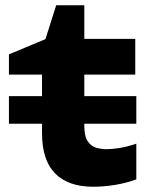

<svg xmlns="http://www.w3.org/2000/svg" viewBox="-20 -701 570 731"><path d="M14 -230V-335H140V-417H14V-494L153 -552L194 -681H301V-553H495V-417H301V-335H499V-230H301V-222Q301 -182 314 -163Q327 -144 346.5 -138.5Q366 -133 385 -133Q407 -133 435 -137.5Q463 -142 499 -154V-18Q461 -4 418 3Q375 10 335 10Q240 10 190 -40.5Q140 -91 140 -194V-230Z"/></svg>

Font: Noto Sans Mono Condensed Black
Style: Regular
Weight: 900
Width: 3
Designer: Monotype Design Team
Foundry: Monotype Imaging Inc.
Version: Version 2.014